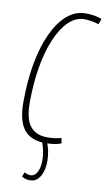

<svg xmlns="http://www.w3.org/2000/svg" viewBox="-101 -758 568 1026"><g transform="rotate(10 183.0 -245.0)"><path d="M185 10Q107 10 69.5 -36.5Q32 -83 32 -184Q32 -300 49.5 -396Q67 -492 100 -562.5Q133 -633 178 -671.5Q223 -710 278 -710Q330 -710 366 -695L355 -665Q313 -678 276 -678Q230 -678 191.5 -640.5Q153 -603 124.5 -536Q96 -469 81 -380Q66 -291 66 -188Q66 -101 97 -61.5Q128 -22 190 -22Q234 -22 266 -32L271 -3Q237 10 185 10ZM94 207 104 183Q120 193 137 193Q159 193 172.5 169Q186 145 186 102Q186 54 165 -1H192Q213 48 213 105Q213 134 205 160.5Q197 187 180.5 203.5Q164 220 139 220Q127 220 116 217.5Q105 215 94 207Z"/></g></svg>

Font: Georama Condensed ExtraLight
Style: Italic
Weight: 200
Width: 3
Italic angle: -9°
Designer: Jean-Baptiste Levee
Foundry: Production Type
Version: Version 1.000